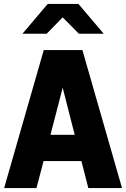

<svg xmlns="http://www.w3.org/2000/svg" viewBox="-20 -954 640 974"><path d="M1 0 202 -700H398L599 0H428L393 -137H201L165 0ZM236 -270H359L298 -509ZM94 -783 222 -934H378L506 -783H380L298 -866L217 -783Z"/></svg>

Font: Red Hat Mono
Style: Regular
Weight: 300
Monospace: yes
Designer: Pentagram, MCKL
Foundry: Pentagram, MCKL
Version: Version 1.023